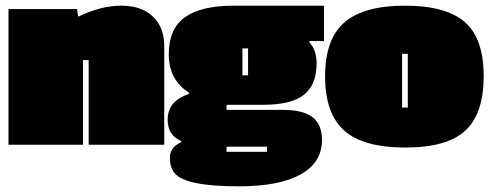

<svg xmlns="http://www.w3.org/2000/svg" viewBox="-20 -511 1732 678"><path d="M256 -452Q336 -491 408 -491Q480 -491 520 -452.5Q560 -414 560 -349V0H293V-299H273V0H10V-479H252Z M805 -491H1124V-366H1073V-361Q1098 -334 1098 -287Q1098 -212 1053.5 -176.5Q1009 -141 910 -141H780V-123H979Q1051 -123 1084 -97Q1117 -71 1117 -17Q1117 63 1041.5 105Q966 147 823 147Q636 147 597 101Q580 81 580 45Q580 9 620 -9V-13Q572 -33 572 -88Q572 -155 647 -179V-184Q576 -229 576 -319.5Q576 -410 633.5 -450.5Q691 -491 805 -491ZM780 7V25H923V7ZM836 -340V-245H856V-340Z M1128 -241.5Q1128 -373 1196.5 -432Q1265 -491 1410 -491Q1555 -491 1621.5 -433Q1688 -375 1688 -242.5Q1688 -110 1623.5 -50Q1559 10 1411 10Q1263 10 1195.5 -50Q1128 -110 1128 -241.5ZM1420 -131V-321H1400V-131Z"/></svg>

Font: Passion One Black
Style: Regular
Weight: 900
Designer: Alejandro Lo Celso
Foundry: Fontstage
Version: Version 1.002